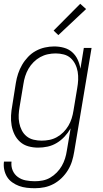

<svg xmlns="http://www.w3.org/2000/svg" viewBox="-24 -774 544 1017"><path d="M161 223Q139 223 117.5 220.5Q96 218 77 211Q58 204 41 192Q24 180 13.5 163Q3 146 -1.5 125Q-6 104 -3 82H37Q34 107 43 128.5Q52 150 70.5 163.5Q89 177 112.5 181.5Q136 186 161 186Q181 186 202 182Q223 178 242 167Q261 156 277 139.5Q293 123 303.5 104.5Q314 86 320.5 65.5Q327 45 330 24L350 -94Q337 -71 318.5 -51Q300 -31 277 -17Q254 -3 228.5 2.5Q203 8 178 8Q151 8 126 1Q101 -6 82.5 -22.5Q64 -39 53 -61.5Q42 -84 37.5 -109.5Q33 -135 34.5 -162Q36 -189 41 -215L60 -335Q64 -360 72 -384Q80 -408 93 -430.5Q106 -453 124.5 -472.5Q143 -492 166 -504.5Q189 -517 214 -522.5Q239 -528 263 -528Q290 -528 315 -521Q340 -514 358.5 -497.5Q377 -481 387.5 -458Q398 -435 402 -410L420 -520H461L369 30Q365 55 357.5 79.5Q350 104 336 127Q322 150 302.5 169Q283 188 259.5 200.5Q236 213 211 218Q186 223 161 223ZM197 -29Q217 -29 237.5 -33Q258 -37 277 -47.5Q296 -58 311.5 -73.5Q327 -89 338 -107.5Q349 -126 355.5 -146.5Q362 -167 365 -187Q370 -217 375 -247Q380 -277 385 -307Q389 -329 390 -351Q391 -373 387.5 -394Q384 -415 374.5 -434Q365 -453 350 -466.5Q335 -480 314 -485.5Q293 -491 271 -491Q250 -491 229 -486.5Q208 -482 189 -471.5Q170 -461 154 -445Q138 -429 127 -410Q116 -391 109.5 -370.5Q103 -350 100 -329L80 -209Q76 -187 75 -165.5Q74 -144 78 -123Q82 -102 91.5 -83.5Q101 -65 117 -52Q133 -39 154 -34Q175 -29 197 -29ZM285 -588 260 -612 401 -754 432 -726Z"/></svg>

Font: Iosevka SS04 XLt Obl
Style: Regular
Weight: 200
Italic angle: -9°
Monospace: yes
Designer: Belleve Invis
Foundry: Belleve Invis
Version: Version 19.0.0; ttfautohint (v1.8.4)